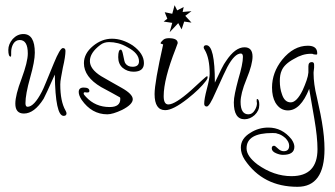

<svg xmlns="http://www.w3.org/2000/svg" viewBox="-20 -413 1288 739"><path d="M225 33Q193 33 191 -126Q173 -86 162.5 -63Q152 -40 148 -33Q112 24 72 24Q39 24 39 -14Q39 -47 63 -110Q87 -175 87 -207Q87 -259 56 -259Q40 -259 31 -244Q27 -237 25 -229Q23 -221 23 -213V-202Q23 -195 21 -195Q12 -195 12 -221Q12 -243 29 -263Q47 -282 70 -282Q114 -282 114 -210Q114 -177 96 -114Q78 -50 78 -16Q78 -2 86 -2Q111 -2 141 -60Q146 -69 157 -96Q168 -123 187 -169Q211 -228 222 -228Q232 -228 232 -217Q232 -207 229.5 -190.5Q227 -174 222 -153Q218 -131 215 -115Q212 -99 212 -88Q212 -23 232 12Q236 19 236 23Q236 33 225 33Z M393 27Q333 27 294 -29Q283 -46 283 -59Q283 -76 302 -76Q324 -76 324 -63Q324 -57 317 -57H312Q311 -57 310 -57.5Q309 -58 307 -58Q302 -58 302 -53Q302 -49 311 -40Q347 -1 402 -1Q443 -1 443 -32Q443 -36 442 -38Q430 -45 411.5 -55Q393 -65 369 -78Q303 -117 303 -170Q303 -207 338 -236Q372 -264 411 -264Q451 -264 491 -238Q534 -207 534 -170Q534 -137 494 -137Q470 -137 452 -152Q435 -167 435 -193Q435 -222 445 -222Q450 -222 454 -201Q459 -174 462 -170Q471 -156 490 -156Q515 -156 515 -177Q515 -208 471 -231Q452 -242 434.5 -246.5Q417 -251 400 -251Q380 -251 366 -240Q326 -210 326 -178Q326 -147 369 -120Q382 -112 402 -101Q422 -90 448 -75Q491 -51 491 -31Q491 -11 450 10Q414 27 393 27Z M633 -289 643 -325 610 -330 624 -341 614 -366 643 -360 652 -393 662 -373 687 -386 683 -367 717 -370 693 -352 717 -326 689 -330 679 -300 666 -324ZM616 11Q575 11 575 -51Q575 -95 608 -242Q598 -245 598 -246Q598 -251 610 -261Q617 -266 630 -266Q664 -266 664 -247Q664 -246 656 -225Q610 -108 610 -43Q610 -11 628 -11Q654 -11 715 -65Q774 -120 777 -120Q779 -120 779 -115Q779 -110 773 -102Q761 -86 743.5 -69Q726 -52 702 -33Q646 11 616 11Z M921 46Q880 46 880 -19Q880 -33 884.5 -55Q889 -77 897 -107Q915 -167 915 -194Q915 -207 907 -207Q883 -207 855 -155Q851 -148 839.5 -123Q828 -98 809 -56Q786 -3 776 -3Q766 -3 766 -14Q766 -23 768.5 -37Q771 -51 776 -70Q787 -111 787 -129Q787 -189 768 -221Q764 -227 764 -230Q764 -239 774 -239Q807 -239 807 -95Q822 -127 832.5 -148Q843 -169 850 -178Q885 -231 921 -231Q952 -231 952 -195Q952 -181 946.5 -159.5Q941 -138 929 -109Q917 -80 911.5 -58Q906 -36 906 -21Q906 27 936 27Q951 27 960 12Q969 -2 969 -16Q969 -18 968.5 -19Q968 -20 968 -21V-26Q968 -32 969 -32Q978 -32 978 -9Q978 13 960 30Q942 46 921 46Z M1125 306Q992 306 922 202Q907 179 907 155Q907 120 944 98Q975 78 1013 78Q1066 78 1102 123Q1113 139 1113 152Q1113 183 1069 183Q1057 183 1043 177Q1026 170 1026 158Q1026 148 1035 148Q1039 148 1049 158Q1060 169 1072 169Q1093 169 1093 148Q1093 133 1078 118Q1062 104 1046 101Q1044 99 1028 99Q929 99 929 158Q929 188 971 220Q1034 265 1102 265Q1202 265 1202 161Q1202 115 1190 45L1170 -71Q1137 12 1088 12Q1058 12 1040 -18Q1027 -41 1027 -76Q1027 -134 1066 -183Q1110 -237 1165 -237Q1201 -237 1201 -208Q1201 -203 1199 -203Q1197 -203 1194 -203Q1191 -203 1187 -204Q1183 -206 1180.5 -206Q1178 -206 1176 -206Q1144 -206 1111 -186Q1074 -166 1064 -141Q1057 -126 1057 -101Q1057 -87 1059 -74.5Q1061 -62 1065 -51Q1075 -19 1099 -19Q1122 -19 1145 -66Q1154 -86 1160 -103.5Q1166 -121 1167 -134V-158Q1167 -174 1180 -174Q1189 -174 1189 -164V-158Q1189 -156 1189 -152.5Q1189 -149 1188 -144Q1187 -139 1187 -135Q1187 -131 1187 -129Q1187 -111 1190 -88Q1193 -65 1200 -37Q1209 3 1213.5 26Q1218 49 1219 56Q1224 85 1226.5 111.5Q1229 138 1229 161Q1229 306 1125 306Z"/></svg>

Font: Ole
Style: Regular
Weight: 400
Designer: Robert E. Leuschke
Foundry: Robert E. Leuschke
Version: Version 1.010; ttfautohint (v1.8.3)